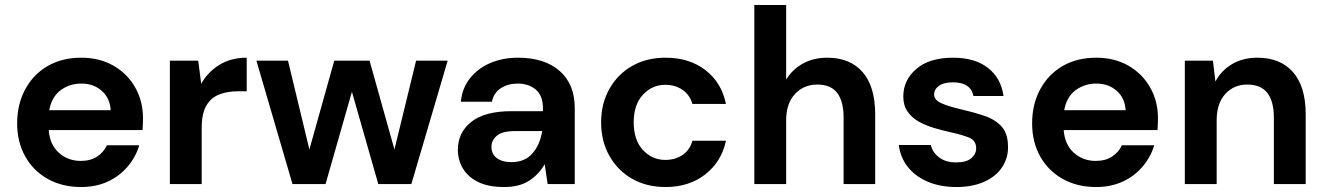

<svg xmlns="http://www.w3.org/2000/svg" viewBox="-20 -740 5327 772"><path d="M306 12Q231 12 173 -20Q115 -52 82 -110Q49 -168 49 -244Q49 -321 81.5 -381Q114 -441 171.5 -474.5Q229 -508 307 -508Q380 -508 436 -476Q492 -444 523.5 -388.5Q555 -333 555 -265Q555 -254 554.5 -242Q554 -230 553 -217H176Q180 -159 216.5 -126Q253 -93 305 -93Q344 -93 370.5 -110.5Q397 -128 410 -156H540Q526 -109 493.5 -70.5Q461 -32 413.5 -10Q366 12 306 12ZM307 -404Q260 -404 224 -377.5Q188 -351 178 -297H425Q422 -346 389 -375Q356 -404 307 -404Z M663 0V-496H777L789 -403Q816 -451 862.5 -479.5Q909 -508 972 -508V-373H936Q894 -373 861 -360Q828 -347 809.5 -315Q791 -283 791 -226V0Z M1156 0 1011 -496H1138L1224 -139L1324 -496H1466L1566 -139L1653 -496H1780L1634 0H1501L1395 -371L1289 0Z M2007 12Q1943 12 1902 -8.5Q1861 -29 1841 -63Q1821 -97 1821 -138Q1821 -207 1875 -250Q1929 -293 2037 -293H2163V-305Q2163 -356 2134 -380Q2105 -404 2062 -404Q2023 -404 1994 -385.5Q1965 -367 1958 -331H1833Q1838 -385 1869.5 -425Q1901 -465 1951 -486.5Q2001 -508 2063 -508Q2169 -508 2230 -455Q2291 -402 2291 -305V0H2182L2170 -80Q2148 -40 2108.5 -14Q2069 12 2007 12ZM2036 -88Q2091 -88 2121.5 -124Q2152 -160 2160 -213H2051Q2000 -213 1978 -194.5Q1956 -176 1956 -149Q1956 -120 1978 -104Q2000 -88 2036 -88Z M2656 12Q2580 12 2522 -21Q2464 -54 2430.5 -113Q2397 -172 2397 -248Q2397 -324 2430.5 -383Q2464 -442 2522 -475Q2580 -508 2656 -508Q2751 -508 2816 -458.5Q2881 -409 2899 -322H2764Q2754 -358 2724.5 -378.5Q2695 -399 2655 -399Q2602 -399 2565 -359Q2528 -319 2528 -248Q2528 -177 2565 -137Q2602 -97 2655 -97Q2695 -97 2724.5 -117Q2754 -137 2764 -174H2899Q2881 -90 2816 -39Q2751 12 2656 12Z M3013 0V-720H3141V-420Q3166 -461 3208.5 -484.5Q3251 -508 3306 -508Q3398 -508 3448.5 -450Q3499 -392 3499 -280V0H3372V-268Q3372 -332 3346.5 -366Q3321 -400 3266 -400Q3212 -400 3176.5 -362Q3141 -324 3141 -256V0Z M3826 12Q3760 12 3710 -9.5Q3660 -31 3630 -69Q3600 -107 3594 -157H3723Q3729 -128 3755.5 -107.5Q3782 -87 3824 -87Q3866 -87 3885.5 -104Q3905 -121 3905 -143Q3905 -175 3877 -186.5Q3849 -198 3799 -209Q3767 -216 3734 -226Q3701 -236 3673.5 -251.5Q3646 -267 3629 -291.5Q3612 -316 3612 -352Q3612 -418 3664.5 -463Q3717 -508 3812 -508Q3900 -508 3952.5 -467Q4005 -426 4015 -354H3894Q3883 -409 3811 -409Q3775 -409 3755.5 -395Q3736 -381 3736 -360Q3736 -338 3765 -325Q3794 -312 3842 -301Q3894 -289 3937.5 -274.5Q3981 -260 4007 -231.5Q4033 -203 4033 -150Q4033 -148 4033 -146Q4033 -103 4008.5 -66.5Q3984 -30 3937 -9Q3890 12 3826 12Z M4387 12Q4312 12 4254 -20Q4196 -52 4163 -110Q4130 -168 4130 -244Q4130 -321 4162.5 -381Q4195 -441 4252.5 -474.5Q4310 -508 4388 -508Q4461 -508 4517 -476Q4573 -444 4604.5 -388.5Q4636 -333 4636 -265Q4636 -254 4635.5 -242Q4635 -230 4634 -217H4257Q4261 -159 4297.5 -126Q4334 -93 4386 -93Q4425 -93 4451.5 -110.5Q4478 -128 4491 -156H4621Q4607 -109 4574.5 -70.5Q4542 -32 4494.5 -10Q4447 12 4387 12ZM4388 -404Q4341 -404 4305 -377.5Q4269 -351 4259 -297H4506Q4503 -346 4470 -375Q4437 -404 4388 -404Z M4744 0V-496H4857L4867 -412Q4890 -456 4933.5 -482Q4977 -508 5036 -508Q5128 -508 5179 -450Q5230 -392 5230 -280V0H5102V-268Q5102 -332 5076 -366Q5050 -400 4995 -400Q4941 -400 4906.5 -362Q4872 -324 4872 -256V0Z"/></svg>

Font: Firefly Display
Style: Bold
Weight: 700
Designer: Colophon Foundry, Jonny Pinhorn
Foundry: Colophon Foundry
Version: Version 1.200; ttfautohint (v1.8.3)